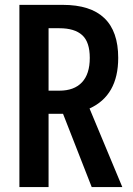

<svg xmlns="http://www.w3.org/2000/svg" viewBox="-20 -758 540 778"><path d="M176.8 -390.6H220.7Q280.3 -390.6 312 -424.3Q343.8 -458 343.8 -523.4Q343.8 -587.9 313 -615.7Q282.2 -643.6 220.7 -643.6H176.8ZM475.6 0H351.6L235.4 -296.9H234.4H176.8V0H58.6V-738.3H234.4Q459 -738.3 459 -523.4Q459 -371.1 342.8 -318.4Z"/></svg>

Font: Gen Shin Gothic Monospace Medium
Style: Regular
Weight: 500
Designer: [Source Han Sans]
Ryoko NISHIZUKA  (kana & ideographs); Paul D. Hunt (Latin, Greek & Cyrillic); Wenlong ZHANG  (bopomofo
Version: Version 1.002.20150607